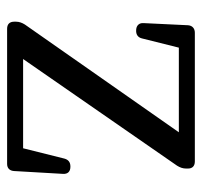

<svg xmlns="http://www.w3.org/2000/svg" viewBox="-34 -527 568 540"><g transform="rotate(90 250.0 -257.0)"><path d="M41 -18V-13C41 0 48 7 61 7H441C453 7 460 0 461 -12L469 -150C470 -164 462 -171 449 -171H448C436 -171 429 -165 426 -154L397 -38H146L446 -471C451 -479 454 -487 454 -496V-502C454 -514 447 -521 434 -521H72C60 -521 52 -514 51 -502L45 -377C44 -365 51 -357 63 -356H64C76 -355 85 -360 88 -372L114 -476H352L49 -43C44 -35 41 -27 41 -18Z"/></g></svg>

Font: 寒蝉锦书宋 Text
Style: Regular
Weight: 400
Designer: 寒蝉锦书宋{Warren} 思源宋体{Ryoko NISHIZUKA 西塚涼子 (kana & ideographs); Frank Grießhammer (Latin, Greek & Cyrillic); Wenlong ZHANG 
Foundry: Adobe & ChillType
Version: Version 2.000;Glyphs 3.1.1 (3135)